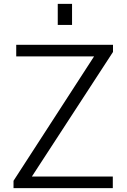

<svg xmlns="http://www.w3.org/2000/svg" viewBox="-20 -974 659 994"><path d="M353 -954H279V-845H353ZM50 0H564V-60H145L565 -705V-742H64V-682H467L50 -38Z"/></svg>

Font: 18Franklin Light
Style: Regular
Weight: 300
Designer: Pablo Impallari, Rodrigo Fuenzalida (Modified by Dan O. Williams)
Version: Version 0.025;PS 000.025;hotconv 1.0.88;makeotf.lib2.5.64775